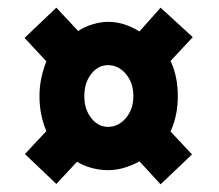

<svg xmlns="http://www.w3.org/2000/svg" viewBox="-20 -604 572 501"><path d="M83 -353Q83 -378 88 -401Q93 -424 101 -444L44 -505L127 -584L184 -523Q200 -534 221.5 -540.5Q243 -547 262 -547Q284 -547 304 -540.5Q324 -534 344 -522L399 -584L483 -507L425 -445Q444 -405 444 -353Q444 -302 425 -261L481 -201L399 -123L344 -183Q326 -173 305 -166.5Q284 -160 262 -160Q241 -160 220 -165.5Q199 -171 181 -182L127 -124L45 -202L101 -262Q83 -304 83 -353ZM200 -353Q200 -319 218 -296Q236 -273 262 -273Q289 -273 308.5 -296Q328 -319 328 -353Q328 -388 308.5 -411Q289 -434 262 -434Q236 -434 218 -411Q200 -388 200 -353Z"/></svg>

Font: Noto Sans Disp ExtBd
Style: Regular
Weight: 800
Designer: Monotype Design Team
Foundry: Monotype Imaging Inc.
Version: Version 2.000;GOOG;noto-source:20170915:90ef993387c0; ttfaut